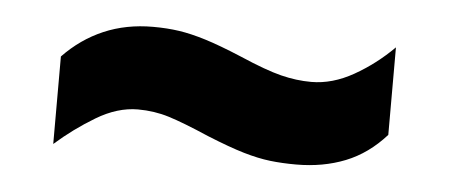

<svg xmlns="http://www.w3.org/2000/svg" viewBox="-28 -459 634 271"><g transform="rotate(5 288.5 -324.0)"><path d="M54 -359Q79 -385 110.5 -398.5Q142 -412 180 -412Q200 -412 217 -409.5Q234 -407 255 -400.5Q276 -394 307 -381Q344 -365 366 -359.5Q388 -354 409 -354Q439 -354 469 -371Q499 -388 524 -413V-289Q499 -261 467.5 -248.5Q436 -236 398 -236Q378 -236 361 -238Q344 -240 323.5 -246Q303 -252 271 -265Q234 -281 213 -287.5Q192 -294 169 -294Q140 -294 110 -276Q80 -258 54 -235Z"/></g></svg>

Font: Noto Sans Devanagari ExtraBold
Style: Regular
Weight: 800
Version: Version 2.003